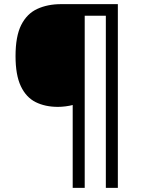

<svg xmlns="http://www.w3.org/2000/svg" viewBox="-20 -780 695 927"><path d="M549 127H491V-704H389V127H331V-273Q316 -269 296.5 -266.5Q277 -264 260 -264Q198 -264 152 -287Q106 -310 80.5 -364Q55 -418 55 -509Q55 -605 82.5 -659.5Q110 -714 160 -737Q210 -760 275 -760H549Z"/></svg>

Font: Noto Sans Hebrew
Style: Regular
Weight: 400
Designer: Monotype Design Team
Foundry: Monotype Imaging Inc.
Version: Version 2.003;January 10, 2023;FontCreator 14.0.0.2877 64-bi